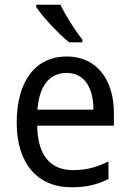

<svg xmlns="http://www.w3.org/2000/svg" viewBox="-20 -786 550 816"><path d="M237 -766H134V-756C159 -717 230 -641 274 -606H330V-618C300 -655 258 -721 237 -766ZM264 -546C132 -546 51 -443 51 -264C51 -94 137 10 284 10C347 10 392 -1 441 -25V-100C391 -75 347 -63 290 -63C193 -63 140 -127 138 -252H464V-306C464 -447 391 -546 264 -546ZM263 -476C342 -476 377 -409 377 -320H139C147 -421 190 -476 263 -476Z"/></svg>

Font: Noto Sans Gujarati UI SemiCondensed
Style: Regular
Weight: 400
Width: 4
Designer: Jelle Bosma - Monotype Design Team, Universal Thirst
Foundry: Monotype Imaging Inc.
Version: Version 2.106